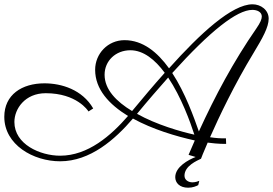

<svg xmlns="http://www.w3.org/2000/svg" viewBox="-40 -714 1271 894"><path d="M883 148 888 128C883 130 870 135 856 135C837 135 819 124 819 104C819 58 878 34 896 25C896 24 907 -4 927 -50C978 -43 1009 -44 1013 -44L1012 -70C991 -69 964 -71 938 -75C980 -170 1051 -320 1141 -468C1182 -536 1211 -587 1211 -627C1211 -668 1174 -694 1136 -694C1040 -694 893 -559 747 -396C693 -471 625 -527 540 -527C462 -527 403 -464 403 -389C403 -298 468 -228 556 -174C477 -83 370 11 240 11C147 11 27 -42 27 -146C27 -207 76 -280 173 -280C317 -280 370 -199 372 -195L394 -209C343 -297 246 -326 167 -326C62 -326 -20 -273 -20 -170C-20 -40 115 37 240 37C380 37 495 -64 579 -162C670 -112 780 -79 867 -60C857 -38 848 -16 838 7L871 17C837 30 776 63 776 111C776 137 796 160 836 160C858 160 873 153 883 148ZM762 -374C938 -569 1063 -668 1135 -668C1158 -668 1179 -658 1179 -637C1179 -625 1172 -608 1154 -582C1046 -426 962 -268 886 -102C863 -167 823 -281 762 -374ZM447 -366C447 -431 499 -480 567 -480C628 -480 682 -436 727 -375C675 -317 624 -256 575 -197C502 -241 447 -297 447 -366ZM865 -87C802 -101 689 -133 598 -184C649 -246 698 -302 743 -353C804 -262 846 -146 865 -87Z"/></svg>

Font: Parisienne
Style: Regular
Weight: 400
Designer: Astigmatic (AOETI)
Foundry: Astigmatic (AOETI)
Version: Version 1.000